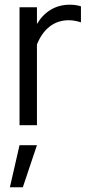

<svg xmlns="http://www.w3.org/2000/svg" viewBox="-20 -532 386 816"><path d="M63 0V-501H137V-430Q160 -469 195.5 -490.5Q231 -512 277 -512Q303 -512 324 -505V-437Q297 -446 272 -446Q226 -446 191.5 -419.5Q157 -393 137 -343V0ZM22 264 63 85H137L77 264Z"/></svg>

Font: Red Hat Display VF
Style: Regular
Weight: 300
Designer: Pentagram, MCKL
Foundry: Pentagram, MCKL
Version: Version 1.023